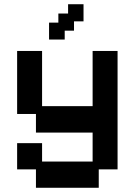

<svg xmlns="http://www.w3.org/2000/svg" viewBox="-20 -702 637 908"><path d="M150 186V99H61V-25H179V62H418V-75H150V-163H61V-461H179V-200H418V-461H536V99H447V186ZM212 -515V-595H256V-638H302V-682H375V-601H330V-557H286V-515Z"/></svg>

Font: Pixelify Sans SemiBold
Style: Regular
Weight: 600
Designer: Stefie Justprince
Foundry: Typecalism Foundryline
Version: Version 1.000